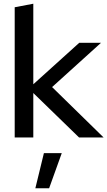

<svg xmlns="http://www.w3.org/2000/svg" viewBox="-20 -739 577 1032"><path d="M59 0V-700L159 -719V-286L406 -509H523L260 -271L537 0H405L159 -239V0ZM170 273 216 84H312L244 273Z"/></svg>

Font: Red Hat Display Medium
Style: Regular
Weight: 500
Designer: Pentagram, MCKL
Foundry: Pentagram, MCKL
Version: Version 1.023